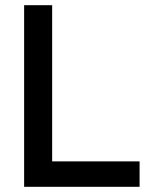

<svg xmlns="http://www.w3.org/2000/svg" viewBox="-20 -720 584 740"><path d="M73 0H518V-98H181V-700H73Z"/></svg>

Font: Meta Space Medium
Style: Regular
Weight: 500
Designer: Meta Pool / Florian Karsten
Foundry: Meta Pool / Florian Karsten
Version: Version 2.000;Glyphs 3.1.1 (3137)